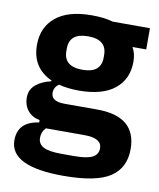

<svg xmlns="http://www.w3.org/2000/svg" viewBox="-84 -603 730 882"><g transform="rotate(10 281.0 -162.5)"><path d="M555 38Q555 125 490 168.5Q425 212 271 212Q22 212 22 90Q22 3 120 -10V-21Q84 -28 64 -53Q44 -78 44 -113Q44 -151 72 -174Q100 -197 142 -206V-210Q48 -253 48 -360Q48 -442 105.5 -489.5Q163 -537 273 -537Q332 -537 372 -525H546V-426H482Q498 -398 498 -360Q498 -279 441 -232.5Q384 -186 273 -186Q222 -186 180 -197Q157 -182 157 -155Q157 -115 220 -115H372Q555 -115 555 38ZM360 -355V-367Q360 -439 273 -439Q186 -439 186 -367V-355Q186 -283 273 -283Q360 -283 360 -355ZM416 58Q416 11 335 11H155Q136 30 136 58Q136 87 161.5 100.5Q187 114 246 114H306Q365 114 390.5 100.5Q416 87 416 58Z"/></g></svg>

Font: Aneliza
Style: Bold
Weight: 700
Designer: Mike Abbink, Paul van der Laan, Pieter van Rosmalen
Foundry: Bold Monday
Version: Version 3.0